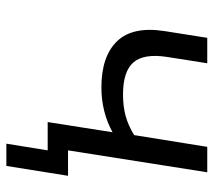

<svg xmlns="http://www.w3.org/2000/svg" viewBox="-54 -488 672 604"><g transform="rotate(90 282.0 -186.0)"><path d="M364 0 396 -204Q332 -169 255 -169Q157 -169 109.5 -218.5Q62 -268 78 -369L99 -502H179L159 -375Q148 -302 176.5 -269.5Q205 -237 277 -237Q314 -237 344 -245Q374 -253 405 -272L442 -502H522L453 -64H533L502 130H432L453 0Z"/></g></svg>

Font: Mulish
Style: Italic
Weight: 400
Italic angle: -9°
Designer: Vernon Adams
Foundry: Vernon Adams
Version: Version 3.603; ttfautohint (v1.8.3)